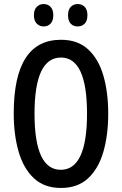

<svg xmlns="http://www.w3.org/2000/svg" viewBox="-20 -921 603 951"><path d="M516 -358Q516 -252 492 -169Q468 -86 416.5 -38Q365 10 282 10Q199 10 147.5 -38.5Q96 -87 72 -170.5Q48 -254 48 -359Q48 -724 282 -724Q365 -724 416.5 -676.5Q468 -629 492 -546.5Q516 -464 516 -358ZM151 -358Q151 -80 281 -80Q411 -80 411 -358Q411 -636 282 -636Q151 -636 151 -358ZM148 -846Q148 -873 162 -887Q176 -901 196 -901Q217 -901 230.5 -887Q244 -873 244 -846Q244 -818 230.5 -804Q217 -790 196 -790Q176 -790 162 -804Q148 -818 148 -846ZM317 -846Q317 -873 330.5 -887Q344 -901 365 -901Q386 -901 399.5 -887Q413 -873 413 -846Q413 -818 399.5 -804Q386 -790 365 -790Q343 -790 330 -804Q317 -818 317 -846Z"/></svg>

Font: Noto Sans Lao UI ExtCond Med
Style: Regular
Weight: 500
Width: 2
Designer: Monotype Design Team
Foundry: Monotype Imaging Inc.
Version: Version 2.000; ttfautohint (v1.8.4.7-5d5b)